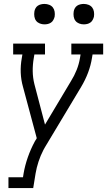

<svg xmlns="http://www.w3.org/2000/svg" viewBox="-20 -752 545 977"><path d="M23 205V150H97L100 131Q107 90 121.5 48.5Q136 7 157 -32Q159 -35 160.5 -38Q162 -41 164 -43L167 -49L97 -310Q87 -345 85.5 -382Q84 -419 91 -457L94 -475H47V-530H209V-475H155L152 -457Q146 -423 146.5 -389.5Q147 -356 155 -324L209 -118L341 -339Q358 -366 370 -396Q382 -426 387 -457L390 -475H343V-530H505V-475H451L448 -457Q442 -419 428 -382Q414 -345 393 -310L216 -15Q212 -9 208.5 -2.5Q205 4 201 11Q186 40 176 70.5Q166 101 161 131L149 205ZM406 -628Q394 -628 382.5 -632.5Q371 -637 364 -646Q357 -655 355 -667.5Q353 -680 355 -693Q356 -701 360.5 -709.5Q365 -718 372.5 -723Q380 -728 389 -730Q398 -732 406 -732Q419 -732 430.5 -727.5Q442 -723 449 -714Q456 -705 458 -692.5Q460 -680 458 -667Q456 -659 451.5 -650.5Q447 -642 439.5 -637Q432 -632 423.5 -630Q415 -628 406 -628ZM206 -628Q194 -628 182.5 -632.5Q171 -637 164 -646Q157 -655 155 -667.5Q153 -680 155 -693Q156 -701 160.5 -709.5Q165 -718 172.5 -723Q180 -728 189 -730Q198 -732 206 -732Q219 -732 230.5 -727.5Q242 -723 249 -714Q256 -705 258 -692.5Q260 -680 258 -667Q256 -659 251.5 -650.5Q247 -642 239.5 -637Q232 -632 223.5 -630Q215 -628 206 -628Z"/></svg>

Font: Iosevka Curly Slab LtObl
Style: Regular
Weight: 300
Italic angle: -9°
Monospace: yes
Designer: Belleve Invis
Foundry: Belleve Invis
Version: Version 11.0.0; ttfautohint (v1.8.3)